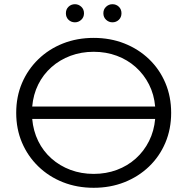

<svg xmlns="http://www.w3.org/2000/svg" viewBox="-20 -886 891 912"><path d="M717 -321H133Q138 -264 161.5 -216Q185 -168 224.5 -133Q264 -98 315 -79Q366 -60 425 -60Q484 -60 535 -79Q586 -98 625 -133Q664 -168 688 -216Q712 -264 717 -321ZM133 -380H717Q712 -437 688 -484.5Q664 -532 625 -567Q586 -602 535 -621Q484 -640 425 -640Q366 -640 315 -621Q264 -602 224.5 -567Q185 -532 161.5 -484.5Q138 -437 133 -380ZM279 -679.5Q346 -706 425 -706Q504 -706 571 -679.5Q638 -653 688 -605Q738 -557 765.5 -492Q793 -427 793 -350Q793 -273 765.5 -208Q738 -143 688 -95Q638 -47 571 -20.5Q504 6 425 6Q346 6 279 -20.5Q212 -47 162 -95.5Q112 -144 84.5 -208.5Q57 -273 57 -350Q57 -427 84.5 -491.5Q112 -556 162 -604.5Q212 -653 279 -679.5ZM336 -780Q318 -780 305.5 -792Q293 -804 293 -823Q293 -842 305.5 -854Q318 -866 336 -866Q353 -866 366 -854Q379 -842 379 -823Q379 -804 366 -792Q353 -780 336 -780ZM514 -780Q497 -780 484 -792Q471 -804 471 -823Q471 -842 484 -854Q497 -866 514 -866Q532 -866 544.5 -854Q557 -842 557 -823Q557 -804 544.5 -792Q532 -780 514 -780Z"/></svg>

Font: Modern
Style: Small
Weight: 400
Designer: Julieta Ulanovsky
Foundry: Julieta Ulanovsky
Version: Version 8.000